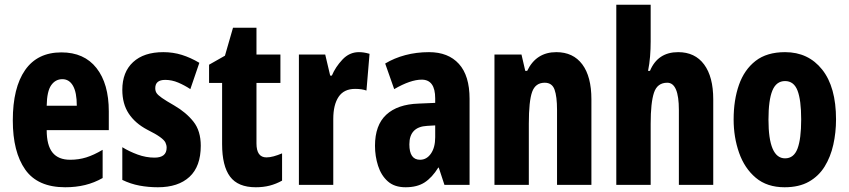

<svg xmlns="http://www.w3.org/2000/svg" viewBox="-20 -780 3582 810"><path d="M239 -559Q335 -559 387 -493Q439 -427 439 -310V-231H177Q177 -167 201.5 -136.5Q226 -106 276 -106Q312 -106 344 -116Q376 -126 413 -148V-29Q378 -9 339 0.5Q300 10 255 10Q139 10 86.5 -64.5Q34 -139 34 -272Q34 -410 86 -484.5Q138 -559 239 -559ZM243 -446Q214 -446 196 -420.5Q178 -395 177 -334H304Q304 -390 288 -418Q272 -446 243 -446Z M827 -165Q827 -78 779.5 -34Q732 10 646 10Q606 10 568.5 3Q531 -4 496 -21V-159Q525 -141 560.5 -128Q596 -115 632 -115Q683 -115 683 -157Q683 -168 678 -178.5Q673 -189 655 -202Q637 -215 601 -233Q550 -260 523 -301Q496 -342 496 -401Q496 -476 541.5 -518Q587 -560 669 -560Q710 -560 747 -548.5Q784 -537 821 -515L783 -404Q759 -420 732 -431.5Q705 -443 677 -443Q635 -443 635 -408Q635 -396 640.5 -387.5Q646 -379 663 -367Q680 -355 715 -335Q765 -306 796 -267Q827 -228 827 -165Z M1104 -116Q1118 -116 1134.5 -120.5Q1151 -125 1170 -133V-18Q1145 -4 1118 3Q1091 10 1059 10Q984 10 950.5 -35Q917 -80 917 -172V-430H862V-507L929 -545L963 -663H1062V-550H1163V-430H1062V-175Q1062 -116 1104 -116Z M1494 -560Q1504 -560 1514.5 -558.5Q1525 -557 1539 -553L1526 -398Q1507 -405 1478 -405Q1431 -405 1408.5 -371.5Q1386 -338 1386 -278V0H1241V-550H1352L1373 -461H1380Q1395 -497 1424.5 -528.5Q1454 -560 1494 -560Z M1790 -560Q1871 -560 1916 -510.5Q1961 -461 1961 -363V0H1855L1831 -73H1829Q1803 -31 1771.5 -10.5Q1740 10 1691 10Q1644 10 1616 -15Q1588 -40 1575 -80.5Q1562 -121 1562 -165Q1562 -252 1609.5 -296Q1657 -340 1746 -343L1816 -346V-365Q1816 -444 1759 -444Q1712 -444 1643 -404L1605 -512Q1643 -535 1690 -547.5Q1737 -560 1790 -560ZM1782 -249Q1707 -245 1707 -171Q1707 -106 1752 -106Q1780 -106 1798 -132Q1816 -158 1816 -201V-251Z M2327 -560Q2398 -560 2436.5 -508.5Q2475 -457 2475 -361V0H2330V-316Q2330 -373 2319.5 -402Q2309 -431 2278 -431Q2239 -431 2225 -392.5Q2211 -354 2211 -258V0H2066V-550H2180L2196 -481H2204Q2242 -560 2327 -560Z M2725 -605Q2725 -573 2722.5 -542Q2720 -511 2714 -481H2722Q2755 -560 2841 -560Q2912 -560 2950.5 -508Q2989 -456 2989 -361V0H2844V-316Q2844 -431 2795 -431Q2753 -431 2739 -389Q2725 -347 2725 -258V0H2580V-760H2725Z M3507 -276Q3507 -221 3495.5 -169.5Q3484 -118 3459 -77.5Q3434 -37 3392.5 -13.5Q3351 10 3290 10Q3216 10 3168.5 -30Q3121 -70 3098 -135.5Q3075 -201 3075 -276Q3075 -358 3097.5 -422Q3120 -486 3167.5 -523Q3215 -560 3292 -560Q3390 -560 3448.5 -486.5Q3507 -413 3507 -276ZM3222 -275Q3222 -112 3292 -112Q3329 -112 3344.5 -153Q3360 -194 3360 -276Q3360 -358 3344.5 -398Q3329 -438 3292 -438Q3255 -438 3238.5 -398Q3222 -358 3222 -275Z"/></svg>

Font: Noto Sans Lao ExtraCondensed ExtraBold
Style: Regular
Weight: 800
Width: 2
Designer: Monotype Design Team
Foundry: Monotype Imaging Inc.
Version: Version 2.003; ttfautohint (v1.8.4.7-5d5b)